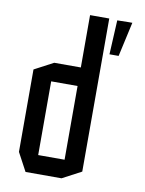

<svg xmlns="http://www.w3.org/2000/svg" viewBox="-84 -808 655 867"><g transform="rotate(10 243.0 -374.0)"><path d="M345 -425 258 -508V-748H346V-425ZM137 -423V-508H285L346 -424V-423ZM94 0 49 -84V-85H258V0ZM49 -85V-462L136 -508H137V-85ZM258 0V-423H346V-46L259 0ZM375 -589 383 -746 432 -747H452L417 -589Z"/></g></svg>

Font: Foldit
Style: Regular
Weight: 400
Version: Version 1.003